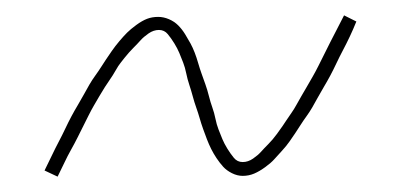

<svg xmlns="http://www.w3.org/2000/svg" viewBox="-20 -413 540 250"><path d="M55 -183 38 -191Q43 -201 47.5 -210.5Q52 -220 56.5 -228.5Q61 -237 65 -245.5Q69 -254 73 -261.5Q77 -269 81.5 -276.5Q86 -284 89.5 -290.5Q93 -297 96.5 -303Q100 -309 104 -314.5Q108 -320 111.5 -325.5Q115 -331 118 -335.5Q121 -340 125.5 -346.5Q130 -353 135.5 -359.5Q141 -366 145.5 -370.5Q150 -375 157.5 -380.5Q165 -386 171.5 -388.5Q178 -391 186 -391Q193 -391 200 -388Q207 -385 212 -380Q217 -375 221 -368.5Q225 -362 228 -356.5Q231 -351 233.5 -344.5Q236 -338 238 -331Q240 -324 242.5 -317Q245 -310 247.5 -303Q250 -296 252 -288Q254 -280 256.5 -273Q259 -266 260.5 -258.5Q262 -251 264.5 -244.5Q267 -238 269.5 -232Q272 -226 276 -219.5Q280 -213 284.5 -207.5Q289 -202 296 -202Q303 -202 309.5 -206.5Q316 -211 320 -215.5Q324 -220 329.5 -225.5Q335 -231 340.5 -238.5Q346 -246 348 -249Q350 -252 353 -256.5Q356 -261 359.5 -266Q363 -271 366 -276.5Q369 -282 372.5 -288Q376 -294 379.5 -300Q383 -306 387 -313Q391 -320 394.5 -327Q398 -334 402 -342Q406 -350 410 -358Q414 -366 418.5 -374.5Q423 -383 428 -393L444 -385Q440 -375 435.5 -365.5Q431 -356 426.5 -347.5Q422 -339 418 -330.5Q414 -322 410 -314.5Q406 -307 401.5 -299.5Q397 -292 393.5 -285.5Q390 -279 386.5 -273Q383 -267 379 -261.5Q375 -256 371.5 -250.5Q368 -245 365 -240.5Q362 -236 357.5 -229.5Q353 -223 347 -216.5Q341 -210 337 -205.5Q333 -201 325.5 -195.5Q318 -190 311 -187Q304 -184 296 -184Q289 -184 282 -187.5Q275 -191 270.5 -196Q266 -201 262 -207Q258 -213 255 -219Q252 -225 249.5 -231.5Q247 -238 244.5 -245Q242 -252 240 -259Q238 -266 235.5 -273Q233 -280 231 -287.5Q229 -295 226.5 -302.5Q224 -310 222.5 -317.5Q221 -325 218.5 -331.5Q216 -338 213.5 -344Q211 -350 207 -356.5Q203 -363 198.5 -368.5Q194 -374 187 -374Q180 -374 173.5 -369.5Q167 -365 163 -360.5Q159 -356 153.5 -350.5Q148 -345 142 -337.5Q136 -330 134 -327Q132 -324 129.5 -319.5Q127 -315 123.5 -310Q120 -305 116.5 -299.5Q113 -294 109.5 -288Q106 -282 102.5 -276Q99 -270 95.5 -263Q92 -256 88.5 -249Q85 -242 81 -234Q77 -226 72.5 -218Q68 -210 64 -201.5Q60 -193 55 -183Z"/></svg>

Font: Iosevka Term Curly Thin
Style: Italic
Weight: 100
Italic angle: -9°
Designer: Belleve Invis
Foundry: Belleve Invis
Version: Version 32.3.0